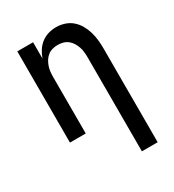

<svg xmlns="http://www.w3.org/2000/svg" viewBox="-180 -631 859 948"><g transform="rotate(-30 250.0 -156.5)"><path d="M348 215V-320Q348 -335 346.5 -350.5Q345 -366 340 -380.5Q335 -395 327 -408Q319 -421 307 -430.5Q295 -440 280 -444Q265 -448 250 -448Q235 -448 220 -444Q205 -440 193 -430.5Q181 -421 173 -408Q165 -395 160 -380.5Q155 -366 153.5 -350.5Q152 -335 152 -320V0H62V-520H152V-427Q159 -448 171.5 -467.5Q184 -487 202 -501Q220 -515 242 -521.5Q264 -528 287 -528Q311 -528 334.5 -520.5Q358 -513 376.5 -497Q395 -481 407 -460Q419 -439 426 -415.5Q433 -392 435.5 -368Q438 -344 438 -320V215Z"/></g></svg>

Font: Iosevka Term Curly Medium
Style: Regular
Weight: 500
Designer: Belleve Invis
Foundry: Belleve Invis
Version: Version 32.3.0